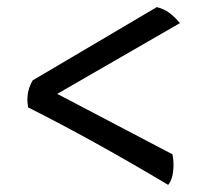

<svg xmlns="http://www.w3.org/2000/svg" viewBox="-20 -524 590 540"><path d="M59 -222Q57 -236 57 -243Q57 -273 72 -298L421 -504Q441 -499 456 -488Q471 -477 486 -459L141 -260L465 -90Q468 -77 468 -62Q468 -22 453 -4Q242 -130 59 -222Z"/></svg>

Font: Vollkorn SC
Style: Bold
Weight: 700
Designer: Friedrich Althausen
Foundry: Friedrich Althausen
Version: Version 4.015